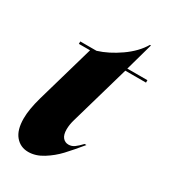

<svg xmlns="http://www.w3.org/2000/svg" viewBox="-165 -726 725 820"><g transform="rotate(30 197.5 -316.0)"><path d="M119 -496H64V-508H144Q196 -524 249 -561Q302 -598 329 -644H334L296 -508H395V-496H293L209 -204Q201 -177 201 -154Q201 -127 212 -114Q223 -101 240 -101Q256 -101 269 -110.5Q282 -120 299 -138H308Q271 -93 243 -63Q215 -33 179 -10.5Q143 12 107 12Q68 12 43.5 -17Q19 -46 19 -103Q19 -147 37 -211Z"/></g></svg>

Font: Nyght Serif Dark Italic
Style: Regular
Weight: 800
Italic angle: -16°
Designer: Maksym Kobuzan
Version: Version 0.400